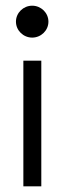

<svg xmlns="http://www.w3.org/2000/svg" viewBox="-20 -664 224 674"><path d="M36 -588C36 -557 62 -532 93 -532C124 -532 150 -557 150 -588C150 -619 124 -644 93 -644C62 -644 36 -619 36 -588ZM62 -10H125V-451H62Z"/></svg>

Font: Charger Sport
Style: LitExt
Weight: 300
Designer: Jasper
Foundry: Cannot Into Space Fonts
Version: Version 1.1